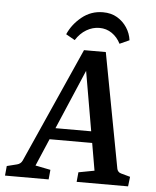

<svg xmlns="http://www.w3.org/2000/svg" viewBox="-66 -788 675 833"><g transform="rotate(5 271.5 -371.5)"><path d="M154 -224H382L394 -174H134ZM470 -72Q471 -66 475.5 -60.5Q480 -55 488 -53L528 -42L523 0H299L303 -42L372 -55L289 -535H320L115 -55L181 -42L177 0H-13L-9 -42L35 -53Q51 -57 58 -72L281 -572H376ZM432 -613Q418 -641 394 -657.5Q370 -674 340 -674Q310 -674 283 -658Q256 -642 237 -612L198 -634Q217 -678 257 -710.5Q297 -743 349 -743Q385 -743 411 -727.5Q437 -712 453.5 -687Q470 -662 474 -632Z"/></g></svg>

Font: Yrsa Medium
Style: Italic
Weight: 500
Italic angle: -7.10001°
Designer: Anna Giedrys (Yrsa+Rasa design), David Brezina (Yrsa art-direction, Rasa art-direction, design)
Foundry: Rosetta Type Foundry
Version: Version 2.004